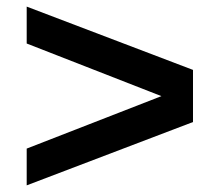

<svg xmlns="http://www.w3.org/2000/svg" viewBox="-20 -620 624 579"><path d="M562 -252 60.5 -61V-171.9L466.8 -330.1L60.5 -488.8V-600.1L562 -409.2Z"/></svg>

Font: Arimo
Style: Italic
Weight: 400
Italic angle: -12°
Designer: Steve Matteson
Foundry: Monotype Imaging Inc.
Version: Version 1.33